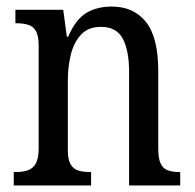

<svg xmlns="http://www.w3.org/2000/svg" viewBox="-20 -566 594 586"><path d="M22 0V-41H30Q49 -41 64.5 -46Q80 -51 89 -66.5Q98 -82 98 -114V-427Q98 -457 89.5 -471.5Q81 -486 65.5 -490.5Q50 -495 32 -495H27V-536H173L184 -454H188Q211 -507 243.5 -526.5Q276 -546 321 -546Q388 -546 425.5 -499Q463 -452 463 -349V-113Q463 -82 470.5 -66.5Q478 -51 492.5 -46Q507 -41 526 -41H530V0H374V-346Q374 -411 355 -447.5Q336 -484 288 -484Q250 -484 228 -461Q206 -438 196.5 -400.5Q187 -363 187 -321V-108Q187 -79 195.5 -64.5Q204 -50 219 -45.5Q234 -41 253 -41H258V0Z"/></svg>

Font: Noto Serif Condensed
Style: Regular
Weight: 400
Width: 3
Designer: Monotype Design Team
Foundry: Monotype Imaging Inc.
Version: Version 2.015